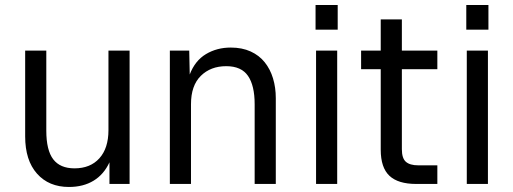

<svg xmlns="http://www.w3.org/2000/svg" viewBox="-20 -731 2039 763"><path d="M254 12Q174 12 127 -41Q80 -94 80 -189V-530H164V-212Q164 -134 191.5 -98Q219 -62 276 -62Q339 -62 375 -102Q411 -142 411 -214V-530H495V0H415V-86Q393 -38 352 -13Q311 12 254 12Z M655 0V-530H732L734 -435Q755 -490 798.5 -516Q842 -542 897 -542Q942 -542 976 -526.5Q1010 -511 1032 -483.5Q1054 -456 1065 -419.5Q1076 -383 1076 -341V0H992V-317Q992 -391 965.5 -429.5Q939 -468 879 -468Q817 -468 778 -429.5Q739 -391 739 -317V0Z M1236 0V-530H1320V0ZM1234 -613V-711H1322V-613Z M1634 0Q1562 0 1527.5 -32.5Q1493 -65 1493 -136V-456H1415V-530H1493V-654H1577V-530H1718V-456H1577V-138Q1577 -102 1593 -88Q1609 -74 1642 -74H1718V0Z M1835 0V-530H1919V0ZM1833 -613V-711H1921V-613Z"/></svg>

Font: Geist
Style: Regular
Weight: 400
Designer: Basement.studio, Andrés Briganti, Mateo Zaragoza
Foundry: Basement.studio, Vercel, Andrés Briganti, Guido Ferreyra, Mateo Zaragoza
Version: Version 1.401